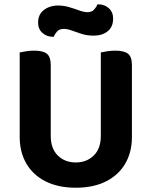

<svg xmlns="http://www.w3.org/2000/svg" viewBox="-20 -849 699 885"><path d="M329.3 16.3Q248.3 16.3 190.4 -12.9Q132.4 -42 101.6 -94.8Q70.8 -147.6 70.8 -217.9V-286.1H213.9V-222.3Q213.9 -164.1 246.5 -132.1Q279.1 -100.2 329.3 -100.2Q379.4 -100.2 412.1 -132.1Q444.7 -164.1 444.7 -222.3V-286.1H588.1V-217.9Q588.1 -147.6 557.3 -94.8Q526.5 -42 468.5 -12.9Q410.6 16.3 329.3 16.3ZM213.9 -254.3H70.8V-607.3Q80.5 -609.3 99.5 -612.5Q118.6 -615.6 137.2 -615.6Q177.7 -615.6 195.8 -601.5Q213.9 -587.4 213.9 -548.3ZM588.1 -253H444.7V-607.3Q454.3 -609.3 473.4 -612.5Q492.5 -615.6 511.1 -615.6Q551.5 -615.6 569.8 -601.5Q588.1 -587.4 588.1 -548.3ZM245.8 -823.6Q273.8 -823.6 298.9 -816.1Q324 -808.6 345.5 -800.8Q367 -792.9 382.7 -792.9Q403.3 -792.9 414.1 -805.2Q424.9 -817.6 429.6 -828.9H434.3Q461.5 -828.9 481.5 -811.2Q501.4 -793.5 501.4 -763.2Q501.4 -724.7 476.1 -704.7Q450.8 -684.7 411.9 -684.7Q381.3 -684.7 356.3 -692.7Q331.3 -700.7 310.9 -708.3Q290.6 -715.8 274 -715.8Q253.3 -715.8 243 -703.8Q232.7 -691.8 227.4 -679.4H223.4Q196.1 -679.4 175.9 -697Q155.6 -714.6 155.6 -745.1Q155.6 -771.7 168.7 -789.2Q181.9 -806.6 203 -815.1Q224.1 -823.6 245.8 -823.6Z"/></svg>

Font: Baloo Tamma 2
Style: Regular
Weight: 400
Designer: Divya Kowshik, Shuchita Grover and Ek Type
Foundry: Ek Type
Version: Version 1.700